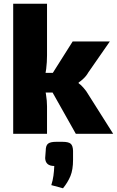

<svg xmlns="http://www.w3.org/2000/svg" viewBox="-20 -720 629 1033"><path d="M571 -497 455 -330Q445 -312 429 -297Q413 -282 403 -276V-272Q413 -266 429 -248Q445 -230 455 -212L589 0H388L232 -277L371 -497ZM233 -700V-422Q233 -386 228.5 -349Q224 -312 214 -278Q222 -247 227.5 -212Q233 -177 233 -148V0H51V-700ZM294 -328V-222H178V-328ZM316 43Q348 43 360 53Q372 63 373 91V140Q373 193 359 227Q345 261 319 293L256 276Q264 251 267.5 225.5Q271 200 272 173Q225 173 223 131L226 91Q226 63 238.5 53Q251 43 282 43Z"/></svg>

Font: Exo 2 ExtraBold
Style: Regular
Weight: 800
Designer: Natanael Gama
Foundry: Natanael Gama
Version: Version 2.010